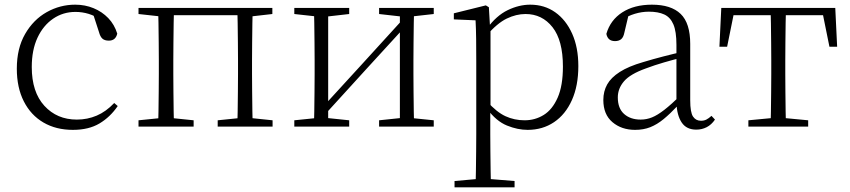

<svg xmlns="http://www.w3.org/2000/svg" viewBox="-20 -542 3639 822"><path d="M292 14Q220 14 166 -17.5Q112 -49 82 -108Q52 -167 52 -248Q52 -335 87.5 -396.5Q123 -458 180 -490Q237 -522 302 -522Q344 -522 380.5 -507Q417 -492 443.5 -464.5Q470 -437 482 -398Q475 -368 446 -368Q428 -368 418.5 -376.5Q409 -385 404 -404L376 -490L419 -452Q388 -474 360 -482.5Q332 -491 303 -491Q250 -491 207.5 -462Q165 -433 140.5 -380.5Q116 -328 116 -255Q116 -148 170 -89Q224 -30 309 -30Q354 -30 394 -47Q434 -64 469 -101L484 -88Q452 -41 406 -13.5Q360 14 292 14Z M657 0Q658 -24 658.5 -64.5Q659 -105 659.5 -148.5Q660 -192 660 -226V-283Q660 -316 659.5 -359.5Q659 -403 658.5 -443.5Q658 -484 657 -508H725Q724 -484 723.5 -443.5Q723 -403 722.5 -359.5Q722 -316 722 -283V-226Q722 -192 722.5 -148.5Q723 -105 723.5 -64.5Q724 -24 725 0ZM996 0Q997 -24 997.5 -64.5Q998 -105 998.5 -148.5Q999 -192 999 -226V-283Q999 -316 998.5 -359.5Q998 -403 997.5 -443.5Q997 -484 996 -508H1062Q1061 -484 1060.5 -443.5Q1060 -403 1059.5 -359.5Q1059 -316 1059 -283V-226Q1059 -192 1059.5 -148.5Q1060 -105 1060.5 -64.5Q1061 -24 1062 0ZM573 0V-27L682 -38H702L809 -27V0ZM912 0V-27L1020 -38H1041L1147 -27V0ZM573 -482V-508H690V-470H682ZM1029 -470V-508H1146V-482L1041 -470ZM690 -477V-508H1029V-477Z M1240 0V-27L1348 -38H1369L1475 -27V0ZM1603 0V-27L1708 -38H1729L1837 -27V0ZM1324 0Q1325 -24 1325.5 -64.5Q1326 -105 1326.5 -148.5Q1327 -192 1327 -226V-283Q1327 -316 1326.5 -359.5Q1326 -403 1325.5 -443.5Q1325 -484 1324 -508H1385V0ZM1365 -45 1335 -61H1341L1525 -262L1710 -465L1738 -447H1732L1548 -246ZM1692 0V-508H1753Q1752 -484 1751.5 -443.5Q1751 -403 1750.5 -359.5Q1750 -316 1750 -283V-226Q1750 -192 1750.5 -148.5Q1751 -105 1751.5 -64.5Q1752 -24 1753 0ZM1240 -482V-508H1475V-482L1370 -470H1349ZM1603 -482V-508H1837V-482L1730 -470H1709Z M1926 260V233L2038 223H2059L2183 233V260ZM2016 260Q2017 229 2017.5 189.5Q2018 150 2018.5 108.5Q2019 67 2019 32V-278Q2019 -330 2018.5 -374Q2018 -418 2016 -455L1923 -459V-485L2060 -519L2073 -511L2078 -425L2080 -420V-80L2079 -71V32Q2079 66 2079.5 107.5Q2080 149 2080.5 189Q2081 229 2082 260ZM2239 14Q2196 14 2150.5 -4.5Q2105 -23 2066 -75H2053L2065 -108Q2106 -62 2144 -44.5Q2182 -27 2226 -27Q2271 -27 2308 -50Q2345 -73 2367.5 -124Q2390 -175 2390 -257Q2390 -369 2345.5 -425.5Q2301 -482 2230 -482Q2190 -482 2149.5 -462.5Q2109 -443 2062 -389L2053 -420H2065Q2105 -475 2153.5 -498.5Q2202 -522 2250 -522Q2311 -522 2357 -489.5Q2403 -457 2429.5 -398Q2456 -339 2456 -259Q2456 -175 2428.5 -113.5Q2401 -52 2352 -19Q2303 14 2239 14Z M2699 14Q2641 14 2602 -19Q2563 -52 2563 -114Q2563 -151 2579.5 -180.5Q2596 -210 2633.5 -234Q2671 -258 2733 -276Q2776 -289 2820.5 -300.5Q2865 -312 2905 -321V-297Q2865 -287 2823.5 -275Q2782 -263 2745 -249Q2678 -225 2651.5 -194Q2625 -163 2625 -125Q2625 -78 2652 -54Q2679 -30 2723 -30Q2748 -30 2771.5 -39.5Q2795 -49 2824.5 -72Q2854 -95 2894 -134L2900 -89H2881Q2849 -55 2821 -32Q2793 -9 2764 2.5Q2735 14 2699 14ZM2961 13Q2919 13 2898.5 -17.5Q2878 -48 2876 -102V-106V-350Q2876 -407 2863 -437.5Q2850 -468 2824 -480Q2798 -492 2758 -492Q2728 -492 2698 -483Q2668 -474 2636 -454L2672 -482L2653 -402Q2649 -382 2639 -374Q2629 -366 2613 -366Q2582 -366 2576 -397Q2593 -456 2644 -489Q2695 -522 2771 -522Q2853 -522 2894 -482.5Q2935 -443 2935 -354V-113Q2935 -61 2947 -43Q2959 -25 2981 -25Q2994 -25 3004 -30Q3014 -35 3026 -46L3041 -30Q3026 -8 3005.5 2.5Q2985 13 2961 13Z M3060 -342 3068 -508H3556L3564 -342H3531L3498 -505L3531 -477H3093L3126 -505L3093 -342ZM3184 0V-27L3300 -38H3324L3440 -27V0ZM3279 0Q3280 -24 3280.5 -64.5Q3281 -105 3281.5 -148.5Q3282 -192 3282 -226V-283Q3282 -316 3281.5 -359.5Q3281 -403 3280.5 -443.5Q3280 -484 3279 -508H3345Q3344 -484 3343.5 -443.5Q3343 -403 3342.5 -359.5Q3342 -316 3342 -283V-226Q3342 -192 3342.5 -148.5Q3343 -105 3343.5 -64.5Q3344 -24 3345 0Z"/></svg>

Font: Noto Serif HK ExtraLight
Style: Regular
Weight: 200
Designer: Ryoko NISHIZUKA 西塚涼子 (kana & ideographs); Frank Grießhammer (Latin, Greek & Cyrillic); Wenlong ZHANG 张文龙 (bopomofo); San
Foundry: Adobe
Version: Version 2.002-H1;hotconv 1.1.0;makeotfexe 2.6.0